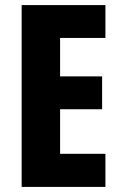

<svg xmlns="http://www.w3.org/2000/svg" viewBox="-20 -734 479 754"><path d="M394 0H65V-714H394V-585H216V-434H381V-305H216V-130H394Z"/></svg>

Font: Noto Sans Gujarati ExtraCondensed ExtraBold
Style: Regular
Weight: 800
Width: 2
Designer: Jelle Bosma - Monotype Design Team, Universal Thirst
Foundry: Monotype Imaging Inc.
Version: Version 2.106; ttfautohint (v1.8.4.7-5d5b)